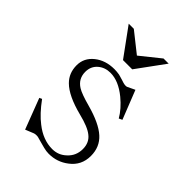

<svg xmlns="http://www.w3.org/2000/svg" viewBox="-203 -786 906 906"><g transform="rotate(45 250.0 -333.5)"><path d="M80.1 -143.6 67.4 -137.7 126 15.6 167 -1Q177.7 -4.9 192.4 -2.9Q201.2 -1 220.7 4.9Q240.2 10.7 250 12.7Q268.6 17.6 285.2 17.6Q340.8 17.6 383.8 -15.6Q433.6 -52.7 433.6 -116.2Q433.6 -175.8 392.6 -212.9Q350.6 -251 257.8 -276.4Q196.3 -293 172.9 -307.6Q133.8 -332 133.8 -377.9Q133.8 -415 160.2 -437.5Q185.5 -459 221.7 -459Q275.4 -459 333 -412.1Q377.9 -375 401.4 -334L418 -341.8L361.3 -485.4L324.2 -467.8Q317.4 -464.8 306.6 -466.8Q299.8 -467.8 283.2 -473.6Q266.6 -478.5 255.9 -481.4Q238.3 -484.4 222.7 -484.4Q163.1 -484.4 123 -452.1Q83 -419.9 83 -371.1Q83 -319.3 117.2 -285.2Q159.2 -243.2 258.8 -217.8Q326.2 -201.2 353.5 -178.7Q383.8 -155.3 383.8 -112.3Q383.8 -67.4 351.6 -38.1Q322.3 -9.8 281.2 -9.8Q219.7 -9.8 163.1 -54.7Q123 -85 80.1 -143.6ZM384.8 -683.6H350.6L252 -604.5L152.3 -683.6H118.2L220.7 -543H282.2Z"/></g></svg>

Font: BatangChe
Style: Regular
Weight: 400
Monospace: yes
Version: Version 2.21